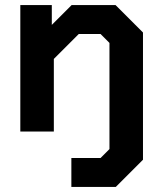

<svg xmlns="http://www.w3.org/2000/svg" viewBox="-20 -518 638 756"><path d="M543 -390V111L436 218H261V104H376L411 69V-349L376 -384H290L192 -286V0H60V-498H184V-420L262 -498H435Z"/></svg>

Font: Chakra Petch
Style: Bold
Weight: 700
Designer: Katatrad Aksorn Co.,Ltd.
Foundry: Cadson Demak Co.,Ltd.
Version: Version 1.000; ttfautohint (v1.6)